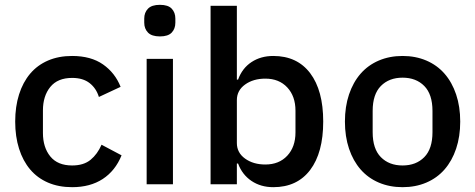

<svg xmlns="http://www.w3.org/2000/svg" viewBox="-20 -764 1971 796"><path d="M279 12Q223 12 179 -7Q135 -26 105 -61.5Q75 -97 59 -147.5Q43 -198 43 -260Q43 -322 59 -372.5Q75 -423 105 -458.5Q135 -494 179 -513Q223 -532 279 -532Q357 -532 407 -497Q457 -462 480 -404L390 -362Q379 -398 351.5 -419.5Q324 -441 279 -441Q219 -441 188.5 -403.5Q158 -366 158 -306V-213Q158 -153 188.5 -115.5Q219 -78 279 -78Q327 -78 355.5 -101.5Q384 -125 401 -164L484 -120Q458 -56 406 -22Q354 12 279 12Z M643 -613Q609 -613 593.5 -629Q578 -645 578 -670V-687Q578 -712 593.5 -728Q609 -744 643 -744Q677 -744 692 -728Q707 -712 707 -687V-670Q707 -645 692 -629Q677 -613 643 -613ZM588 -520H697V0H588Z M853 -740H962V-434H967Q984 -481 1022.5 -506.5Q1061 -532 1113 -532Q1212 -532 1266 -460.5Q1320 -389 1320 -260Q1320 -131 1266 -59.5Q1212 12 1113 12Q1061 12 1022.5 -14Q984 -40 967 -86H962V0H853ZM1080 -82Q1137 -82 1171 -118.5Q1205 -155 1205 -215V-305Q1205 -365 1171 -401.5Q1137 -438 1080 -438Q1030 -438 996 -413.5Q962 -389 962 -349V-171Q962 -131 996 -106.5Q1030 -82 1080 -82Z M1649 12Q1595 12 1550.5 -7Q1506 -26 1475 -61.5Q1444 -97 1427 -147.5Q1410 -198 1410 -260Q1410 -322 1427 -372.5Q1444 -423 1475 -458.5Q1506 -494 1550.5 -513Q1595 -532 1649 -532Q1703 -532 1747.5 -513Q1792 -494 1823 -458.5Q1854 -423 1871 -372.5Q1888 -322 1888 -260Q1888 -198 1871 -147.5Q1854 -97 1823 -61.5Q1792 -26 1747.5 -7Q1703 12 1649 12ZM1649 -78Q1705 -78 1739 -112.5Q1773 -147 1773 -216V-304Q1773 -373 1739 -407.5Q1705 -442 1649 -442Q1593 -442 1559 -407.5Q1525 -373 1525 -304V-216Q1525 -147 1559 -112.5Q1593 -78 1649 -78Z"/></svg>

Font: IBM Plex Arabic Medium
Style: Regular
Weight: 500
Designer: Mike Abbink, Paul van der Laan, Pieter van Rosmalen, Wael Morcos, Khajak Apelian
Foundry: Bold Monday
Version: Version 1.0